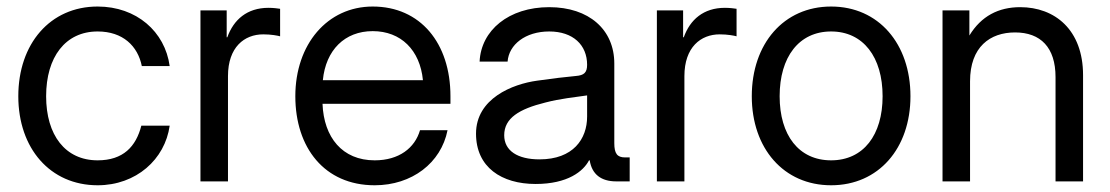

<svg xmlns="http://www.w3.org/2000/svg" viewBox="-20 -547 3348 579"><path d="M274.4 11.7C390.6 11.7 477.5 -66.4 491.7 -168H406.2C390.1 -105 351.6 -63.5 274.4 -63.5C176.8 -63.5 119.1 -139.6 119.1 -256.8C119.1 -375 177.2 -452.1 274.4 -452.1C350.6 -452.1 395.5 -408.2 407.7 -347.7H491.7C477.5 -451.7 391.6 -527.3 274.4 -527.3C131.3 -527.3 35.2 -415 35.2 -256.8C35.2 -99.6 131.3 11.7 274.4 11.7Z M584.5 0H667.5V-317.4C667.5 -404.8 716.8 -443.4 773.9 -443.4C797.9 -443.4 817.9 -439.5 824.7 -437.5V-520.5C817.9 -521.5 804.7 -523.4 789.6 -523.4C725.1 -523.4 684.6 -487.8 665.5 -434.6H663.6V-515.6H584.5Z M1109.9 11.7C1222.2 11.7 1310.1 -55.7 1329.6 -154.3H1246.6C1231 -100.6 1183.1 -63.5 1109.9 -63.5C1012.2 -63.5 956.5 -132.8 952.6 -233.9H1338.4V-256.8C1338.4 -417 1247.6 -527.3 1104 -527.3C967.3 -527.3 870.6 -413.6 870.6 -256.8C870.6 -101.6 958.5 11.7 1109.9 11.7ZM953.6 -305.2C962.4 -396 1019.5 -453.1 1104 -453.1C1189 -453.1 1246.6 -396 1255.4 -305.2Z M1595.2 7.8C1692.4 7.8 1739.3 -30.8 1756.3 -63.5H1758.3C1765.1 -21 1793 0 1838.4 0H1878.9V-72.3H1864.7C1841.3 -72.3 1832.5 -84 1832.5 -115.2V-355.5C1832.5 -457.5 1756.3 -525.4 1636.2 -525.4C1514.2 -525.4 1430.7 -455.6 1426.3 -361.3H1510.7C1514.6 -412.6 1564.5 -452.1 1636.2 -452.1C1708.5 -452.1 1750.5 -411.1 1750.5 -351.6C1750.5 -328.1 1741.2 -319.8 1716.8 -317.9C1683.6 -314.9 1648.4 -310.5 1599.6 -303.7C1525.4 -293.5 1415.5 -250 1415.5 -144C1415.5 -42.5 1492.7 7.8 1595.2 7.8ZM1606.9 -66.4C1541 -66.4 1500.5 -92.3 1500.5 -139.2C1500.5 -190.9 1545.9 -218.3 1624.5 -237.8C1671.4 -250 1711.4 -253.4 1750.5 -259.3V-195.3C1750.5 -127.9 1708.5 -66.4 1606.9 -66.4Z M1960.9 0H2043.9V-317.4C2043.9 -404.8 2093.3 -443.4 2150.4 -443.4C2174.3 -443.4 2194.3 -439.5 2201.2 -437.5V-520.5C2194.3 -521.5 2181.2 -523.4 2166 -523.4C2101.6 -523.4 2061 -487.8 2042 -434.6H2040V-515.6H1960.9Z M2486.3 11.7C2629.4 11.7 2725.6 -99.6 2725.6 -256.8C2725.6 -415 2629.4 -527.3 2486.3 -527.3C2343.3 -527.3 2247.1 -415 2247.1 -256.8C2247.1 -99.6 2343.3 11.7 2486.3 11.7ZM2486.3 -63.5C2388.7 -63.5 2331.1 -139.6 2331.1 -256.8C2331.1 -375 2389.2 -452.1 2486.3 -452.1C2583.5 -452.1 2641.6 -374.5 2641.6 -256.8C2641.6 -140.1 2584 -63.5 2486.3 -63.5Z M2905.3 -301.8C2905.3 -405.8 2965.8 -449.2 3041 -449.2C3118.2 -449.2 3163.1 -403.8 3163.1 -314.5V0H3246.1V-320.3C3246.1 -457.5 3160.6 -525.4 3056.6 -525.4C2991.2 -525.4 2939 -498.5 2903.3 -439.9V-515.6H2822.3V0H2905.3Z"/></svg>

Font: Raveo Display Display
Style: Regular
Weight: 400
Designer: Jakub Foglar, Rasmus Andersson (Inter)
Foundry: Jakubfoglar.com
Version: Version 1.100;Glyphs 3.2.3 (3260)